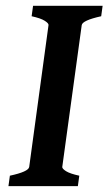

<svg xmlns="http://www.w3.org/2000/svg" viewBox="-20 -635 370 655"><path d="M330.1 -615.2 325.2 -579.6Q261.2 -565.4 258.8 -549.3L192.4 -65.4Q191.9 -59.6 205.3 -51Q218.8 -42.5 250.5 -35.6L245.6 0H8.8L13.7 -35.6Q77.1 -49.3 79.6 -65.4L145.5 -549.3Q146.5 -555.2 132.8 -564Q119.1 -572.8 87.9 -579.6L92.8 -615.2Z"/></svg>

Font: Gentium Plus
Style: Bold Italic
Weight: 700
Italic angle: -8°
Designer: Victor Gaultney, Annie Olsen, Iska Routamaa, Becca Hirsbrunner
Foundry: SIL International
Version: Version 6.101